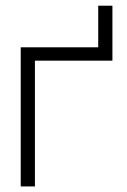

<svg xmlns="http://www.w3.org/2000/svg" viewBox="-20 -670 458 690"><path d="M333 -649.5V-452H384V-649.5ZM384 -500H54.5V0H105.5V-452H384Z"/></svg>

Font: Overused Grotesk Light
Style: Regular
Weight: 300
Designer: RandomMaerks
Version: Version 0.005